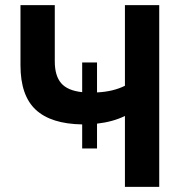

<svg xmlns="http://www.w3.org/2000/svg" viewBox="-20 -730 716 750"><path d="M468 -710H602V0H468V-277Q421 -254 359 -247V-150H301V-244Q179 -246 119.5 -301.5Q60 -357 60 -475V-710H194V-490Q194 -434 219 -405Q244 -376 301 -370V-486H359V-369Q422 -372 468 -395Z"/></svg>

Font: Raleway-v4020
Style: Bold
Weight: 700
Designer: Matt McInerney, Pablo Impallari, Rodrigo Fuenzalida
Foundry: Matt McInerney, Pablo Impallari, Rodrigo Fuenzalida
Version: Version 4.020;PS 004.020;hotconv 1.0.88;makeotf.lib2.5.64775